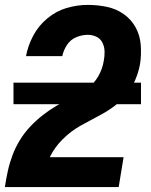

<svg xmlns="http://www.w3.org/2000/svg" viewBox="-20 -763 616 783"><path d="M0 0H464L484 -122H183Q203 -163 236.5 -196Q270 -229 309.5 -251Q349 -273 390 -294.5Q431 -316 466.5 -346.5Q502 -377 522.5 -417.5Q543 -458 551 -501Q557 -540 554 -579.5Q551 -619 533 -651.5Q515 -684 484.5 -705.5Q454 -727 416 -735Q378 -743 338 -743Q295 -743 252 -730.5Q209 -718 173 -688Q137 -658 115.5 -617.5Q94 -577 86 -534H234Q239 -558 253 -579.5Q267 -601 290.5 -611Q314 -621 338 -621Q357 -621 373.5 -613Q390 -605 398 -588.5Q406 -572 406.5 -553Q407 -534 403 -514Q398 -482 380.5 -451.5Q363 -421 334 -401Q305 -381 273.5 -365.5Q242 -350 212 -332.5Q182 -315 154.5 -293.5Q127 -272 103 -246.5Q79 -221 61 -191.5Q43 -162 31 -130Q19 -98 12 -66Q5 -34 0 -1ZM35 -338H555V-426H35Z"/></svg>

Font: Iosevka Sparkle Heavy
Style: Italic
Weight: 900
Italic angle: -9°
Designer: Belleve Invis
Foundry: Belleve Invis
Version: Version 4.5.0; ttfautohint (v1.8.3)